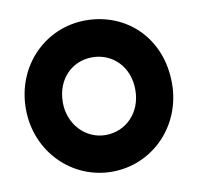

<svg xmlns="http://www.w3.org/2000/svg" viewBox="-67 -612 713 691"><g transform="rotate(-10 289.5 -266.5)"><path d="M556 -266C556 -433 437 -543 289 -543C142 -543 22 -425 22 -266C22 -110 142 10 289 10C437 10 556 -110 556 -266ZM422 -266C422 -181 362 -124 289 -124C216 -124 157 -186 157 -266C157 -352 216 -408 289 -408C362 -408 422 -352 422 -266Z"/></g></svg>

Font: Righteous
Style: Regular
Weight: 400
Designer: Astigmatic (AOETI)
Foundry: Astigmatic (AOETI)
Version: Version 1.000